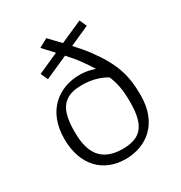

<svg xmlns="http://www.w3.org/2000/svg" viewBox="-183 -906 986 1047"><g transform="rotate(-30 310.0 -382.0)"><path d="M464.5 -769 325 -707C301.5 -731.5 278.5 -755.5 259.5 -776L205 -746C222.5 -726.5 243.5 -704 265.5 -680.5L135.5 -622.5L155.5 -577.5L300.5 -642C324.5 -615.5 347.5 -588.5 365.5 -563C383 -538.5 398 -516 411 -495C380.5 -506.5 348 -512 315.5 -512C189.5 -512 70 -432 70 -250C70 -87.5 163 12 306 12C434.5 12 550 -68.5 550 -249C550 -374.5 525 -458.5 432 -584C412 -611 386.5 -640 360.5 -668.5L484.5 -724ZM138 -257.5C138 -381.5 173 -415 198 -432.5C223 -450 255.5 -457.5 300 -457.5C359.5 -457.5 409 -443 451.5 -418C474.5 -364 482 -312.5 481.5 -244.5C481.5 -120 445 -85.5 421 -69C397 -52.5 363 -44 319 -44C156.5 -44 138 -165 138 -257.5Z"/></g></svg>

Font: Monaspace Argon ExtraLight
Style: Regular
Weight: 200
Designer: Riley Cran & the Lettermatic Team
Foundry: Lettermatic
Version: Version 1.000 (Monaspace Argon)